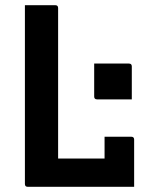

<svg xmlns="http://www.w3.org/2000/svg" viewBox="-20 -720 590 740"><path d="M343 -475H477Q488 -475 488 -464V-337H354Q343 -337 343 -348ZM87 0Q76 0 76 -11V-700H193Q204 -700 204 -689V-109H383V-193H486Q497 -193 497 -182V0Z"/></svg>

Font: Recursive Sn Lnr St SmB
Style: Regular
Weight: 600
Version: Version 1.079;hotconv 1.0.112;makeotfexe 2.5.65598; ttfautoh